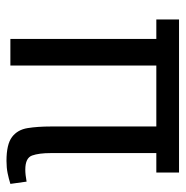

<svg xmlns="http://www.w3.org/2000/svg" viewBox="-10 -550 572 592"><g transform="rotate(90 276.0 -254.0)"><path d="M40 -520H512V-450H452V-125Q452 -88 459.5 -67Q467 -46 503 -46Q511 -46 520 -47Q529 -48 540 -50L547 0Q531 5 514 8.5Q497 12 476 12Q425 12 402.5 -5Q380 -22 375 -53Q370 -84 370 -125V-450H182V0H100V-450H40Z"/></g></svg>

Font: Strait
Style: Regular
Weight: 400
Designer: Eduardo Rodriguez Tunni
Foundry: Eduardo Rodriguez Tunni
Version: Version 1.002; ttfautohint (v1.8.4.7-5d5b);gftools[0.9.23]